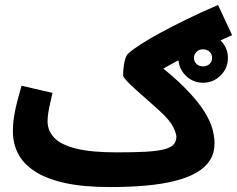

<svg xmlns="http://www.w3.org/2000/svg" viewBox="-20 -734 957 775"><path d="M800 -400Q758 -400 729 -429.5Q700 -459 700 -500Q700 -541 729 -570.5Q758 -600 800 -600Q841 -600 870.5 -570.5Q900 -541 900 -500Q900 -459 870.5 -429.5Q841 -400 800 -400ZM799 -466Q815 -466 825.5 -475.5Q836 -485 836 -500Q836 -516 825.5 -525.5Q815 -535 799 -535Q784 -535 773.5 -525Q763 -515 763 -500Q763 -485 773.5 -475.5Q784 -466 799 -466ZM424 21 450 -119Q521 -119 567.5 -121.5Q614 -124 641.5 -131Q669 -138 680.5 -150.5Q692 -163 692 -182Q692 -194 679.5 -220.5Q667 -247 626 -285Q604 -305 578.5 -327.5Q553 -350 530 -370.5Q507 -391 492 -407Q477 -423 477 -430Q477 -445 479 -463Q481 -481 485.5 -496Q490 -511 498 -518Q515 -534 548.5 -555.5Q582 -577 629 -602.5Q676 -628 734.5 -656.5Q793 -685 860 -714L917 -592Q862 -568 813 -545.5Q764 -523 721.5 -501.5Q679 -480 643.5 -459.5Q608 -439 581 -419L594 -493Q679 -428 729.5 -376Q780 -324 805 -283.5Q830 -243 838 -211.5Q846 -180 846 -156Q846 -117 827.5 -87.5Q809 -58 773.5 -37.5Q738 -17 687 -4Q636 9 570 15Q504 21 424 21ZM424 21Q316 21 241.5 4.5Q167 -12 120.5 -42.5Q74 -73 53 -114Q32 -155 32 -204Q32 -236 37.5 -268.5Q43 -301 51.5 -332Q60 -363 67 -388L192 -359Q188 -341 183 -320Q178 -299 175 -279.5Q172 -260 172 -244Q172 -207 198.5 -178.5Q225 -150 286 -134.5Q347 -119 450 -119L470 -11Z"/></svg>

Font: Farlight84_Sys_V01
Style: Bold
Weight: 700
Designer: Monotype Design Team, Nadine Chahine and Nizar Qandah
Foundry: Monotype Imaging Inc.
Version: Version 2.004;October 31, 2024;FontCreator 14.0.0.2814 64-bi